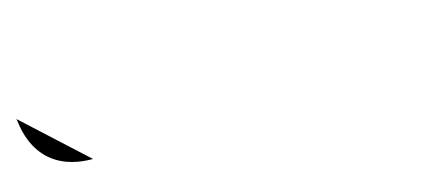

<svg xmlns="http://www.w3.org/2000/svg" viewBox="-123 -190 657 292"><g transform="rotate(-15 206.0 -44.5)"><path d="M0 0C-97 0 -95 -89 -97 -89Z"/></g></svg>

Font: MewTooHand
Style: CondLta
Weight: 400
Designer: Mew Too, Robert Jablonski
Version: Version 0.77